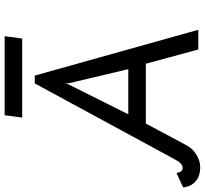

<svg xmlns="http://www.w3.org/2000/svg" viewBox="-62 -808 864 809"><g transform="rotate(-90 369.5 -403.0)"><path d="M-15 -63 46 -91Q47 -79 52.5 -72Q58 -65 66 -65Q86 -65 102 -96L423 -688H456L649 1H566L506 -220H254L162 -48Q148 -22 122 -6.5Q96 9 71 9Q31 9 9.5 -11Q-12 -31 -15 -63ZM483 -294 423 -548V-563L420 -548L293 -294ZM289 -815H622L612 -741H279Z"/></g></svg>

Font: Bellota
Style: Bold Italic
Weight: 700
Italic angle: -7.5°
Designer: Kemie Guaida
Foundry: Kemie Guaida
Version: Version 4.001